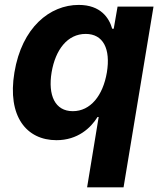

<svg xmlns="http://www.w3.org/2000/svg" viewBox="-20 -573 673 797"><path d="M341.6 204.5H492.9L617.2 -545.5H468L452.1 -453.8H445.7C433.2 -498.2 398.1 -552.6 306.8 -552.6C187.1 -552.6 70.7 -459.5 39.8 -272C9.6 -89.5 90.2 8.9 214.5 8.9C302.6 8.9 356.9 -41.9 384.9 -87.4H389.6ZM194.2 -272.7C210.2 -367.2 260.3 -432.2 335.6 -432.2C408.7 -432.2 439.6 -370 423.7 -272.7C407.3 -175.4 355.1 -111.5 282.3 -111.5C208.1 -111.5 178.6 -177.6 194.2 -272.7Z"/></svg>

Font: Margiela Sans
Style: Bold Italic
Weight: 700
Italic angle: -9.39999°
Designer: Stefan Endress, Andreas Faust
Version: Version 1.100;FEAKit 1.0